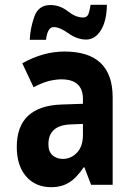

<svg xmlns="http://www.w3.org/2000/svg" viewBox="-20 -771 540 801"><path d="M172 -605Q178 -658 204 -658Q229 -658 265.5 -632Q302 -606 339 -606Q377 -606 401 -645Q425 -684 426 -751H358Q354 -725 348.5 -711.5Q343 -698 326 -698Q296 -698 263 -724Q230 -750 190 -750Q140 -750 123 -701Q106 -652 104 -605ZM182 -169Q182 -249 276 -252L326 -254V-209Q326 -160 301 -134Q276 -108 242 -108Q217 -108 199.5 -123Q182 -138 182 -169ZM329 -73H332L360 0H450V-365Q450 -556 249 -556Q160 -556 73 -507L120 -407Q158 -427 186 -433.5Q214 -440 236 -440Q326 -440 326 -358V-338L238 -335Q50 -329 50 -158Q50 -80 89 -35Q128 10 195 10Q235 10 266.5 -8.5Q298 -27 329 -73Z"/></svg>

Font: Noto Sans Mono UI Condensed
Style: Bold
Weight: 700
Width: 3
Designer: Monotype Design team
Foundry: Monotype Imaging Inc.
Version: 1.000